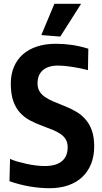

<svg xmlns="http://www.w3.org/2000/svg" viewBox="-20 -981 540 1013"><path d="M241 12Q192 12 138 3Q84 -6 30 -25L33 -143Q49 -135 72 -128.5Q95 -122 120 -116.5Q145 -111 170 -108Q195 -105 216 -105Q276 -105 306.5 -130.5Q337 -156 337 -204Q337 -227 328 -243.5Q319 -260 301.5 -272.5Q284 -285 260 -295Q236 -305 206 -316Q170 -329 139.5 -345Q109 -361 86 -386Q63 -411 50 -448Q37 -485 37 -541Q37 -589 53.5 -628Q70 -667 100.5 -694Q131 -721 175 -735.5Q219 -750 275 -750Q317 -750 359 -744Q401 -738 446 -724L444 -611Q403 -622 359.5 -628.5Q316 -635 287 -635Q234 -635 206 -610.5Q178 -586 178 -541Q178 -517 188 -500Q198 -483 216.5 -470Q235 -457 260.5 -446Q286 -435 317 -423Q353 -409 382.5 -391.5Q412 -374 433 -349Q454 -324 465.5 -290Q477 -256 477 -208Q477 -157 460.5 -116Q444 -75 413.5 -46.5Q383 -18 339.5 -3Q296 12 241 12ZM198 -796 267 -961H408L298 -788Z"/></svg>

Font: Encode Sans Compressed
Style: Bold
Weight: 700
Designer: Pablo Impallari, Andres Torresi
Foundry: Pablo Impallari, Andres Torresi
Version: Version 1.000; ttfautohint (v1.00) -l 8 -r 50 -G 200 -x 14 -